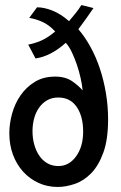

<svg xmlns="http://www.w3.org/2000/svg" viewBox="-20 -730 480 762"><path d="M209 12C230.3 12 252.8 8 276.5 0C300.2 -8 321.8 -22 341.5 -42C361.2 -62 377.3 -89.3 390 -124C402.7 -158.7 409 -203 409 -257C409 -291 406.2 -325.2 400.5 -359.5C394.8 -393.8 386.8 -426.5 376.5 -457.5C366.2 -488.5 353.7 -517.3 339 -544C324.3 -570.7 308.3 -594 291 -614L323.5 -658.5L351 -698L303 -710C296.3 -699.3 289.3 -689.3 282 -680L254 -646C232 -665.3 210 -679.3 188 -688C166 -696.7 145.7 -701 127 -701L96 -659C113.3 -656.3 130.8 -651 148.5 -643C166.2 -635 183 -622.3 199 -605C178.3 -587.7 159.2 -575.3 141.5 -568C123.8 -560.7 107.3 -555.7 92 -553L121 -498C161.7 -504 201.7 -524.7 241 -560C249.7 -550.7 257.7 -538.3 265 -523C272.3 -507.7 279 -491.2 285 -473.5C291 -455.8 296 -438 300 -420C304 -402 306.7 -385.7 308 -371C298 -383 284.2 -395.2 266.5 -407.5C248.8 -419.8 226.3 -426 199 -426C167.7 -426 140.7 -419 118 -405C95.3 -391 76.5 -373.2 61.5 -351.5C46.5 -329.8 35.3 -305.7 28 -279C20.7 -252.3 17 -226.3 17 -201C17 -170.3 21.8 -142 31.5 -116C41.2 -90 54.7 -67.5 72 -48.5C89.3 -29.5 109.7 -14.7 133 -4C156.3 6.7 181.7 12 209 12ZM211 -343C243 -343 267.5 -330.5 284.5 -305.5C301.5 -280.5 310 -248 310 -208C310 -168 300.7 -135.2 282 -109.5C263.3 -83.8 240 -71 212 -71C195.3 -71 180.7 -74.7 168 -82C155.3 -89.3 144.7 -99.3 136 -112C127.3 -124.7 120.7 -139.3 116 -156C111.3 -172.7 109 -190.7 109 -210C109 -227.3 111.2 -244 115.5 -260C119.8 -276 126.3 -290.2 135 -302.5C143.7 -314.8 154.3 -324.7 167 -332C179.7 -339.3 194.3 -343 211 -343Z"/></svg>

Font: Cabin Condensed
Style: Regular
Weight: 400
Designer: Pablo Impallari
Foundry: Pablo Impallari. www.impallari.com Igino Marini. www.ikern.com
Version: Version 1.006